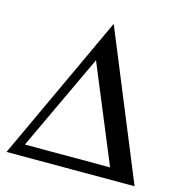

<svg xmlns="http://www.w3.org/2000/svg" viewBox="-103 -783 822 876"><g transform="rotate(15 307.5 -345.5)"><path d="M292 -509.8 78.1 -54.2H480.5ZM5.9 0 327.1 -690.9 610.8 0Z"/></g></svg>

Font: Doulos SIL
Style: Regular
Weight: 400
Designer: Walt Agee, Victor Gaultney, Peter Martin, Debbi Hosken
Foundry: SIL International
Version: Version 4.110; 2011; Maintenance release